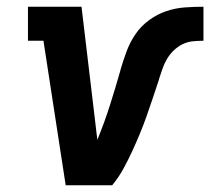

<svg xmlns="http://www.w3.org/2000/svg" viewBox="-20 -550 640 570"><path d="M175 0 109 -429H63V-530H222L264 -177Q265 -166 266.5 -155.5Q268 -145 269 -135Q290 -186 306.5 -238Q323 -290 338 -343V-344Q346 -371 356 -398Q366 -425 382.5 -449Q399 -473 423 -490.5Q447 -508 474 -517Q501 -526 529 -528Q557 -530 584 -530V-429Q569 -429 553 -427.5Q537 -426 522.5 -419Q508 -412 496 -400.5Q484 -389 475.5 -374.5Q467 -360 462 -345Q457 -330 452 -315V-314Q443 -287 434 -260Q425 -233 415.5 -206Q406 -179 395 -152.5Q384 -126 372 -100Q360 -74 346 -48.5Q332 -23 313 0Z"/></svg>

Font: Iosevka Slab Extended
Style: Bold Italic
Weight: 700
Width: 7
Italic angle: -9°
Monospace: yes
Designer: Belleve Invis
Foundry: Belleve Invis
Version: Version 11.1.0; ttfautohint (v1.8.3)